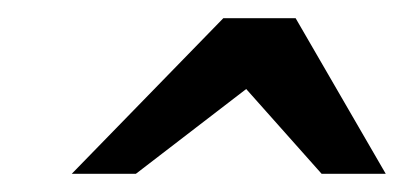

<svg xmlns="http://www.w3.org/2000/svg" viewBox="-20 -740 440 209"><path d="M330.1 -550.8 248 -643.1 127.9 -550.8H58.1L223.1 -720.2H301.8L399.9 -550.8Z"/></svg>

Font: Charis SIL Am
Style: Italic
Weight: 400
Italic angle: -11°
Foundry: SIL International
Version: Version 5.000